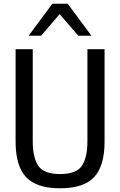

<svg xmlns="http://www.w3.org/2000/svg" viewBox="-20 -990 640 1022"><path d="M63 0ZM63 -236.3V-728H154.3V-239.3Q154.3 -150.4 184.1 -106.9Q213.9 -63.5 299.8 -63.5Q385.7 -63.5 415.5 -106.9Q445.3 -150.4 445.3 -239.3V-728H536.6V-236.3Q536.6 -106 480.7 -46.9Q424.8 12.2 299.8 12.2Q174.8 12.2 118.9 -46.9Q63 -106 63 -236.3ZM340.3 -970.2 466.8 -799.8H397L297.4 -914.6L198.7 -799.8H132.3L258.8 -970.2Z"/></svg>

Font: Oxygen Mono
Style: Regular
Weight: 400
Designer: Vernon Adams
Foundry: Vernon Adams
Version: Version 0.201; ttfautohint (v0.8) -r 50 -G 200 -x